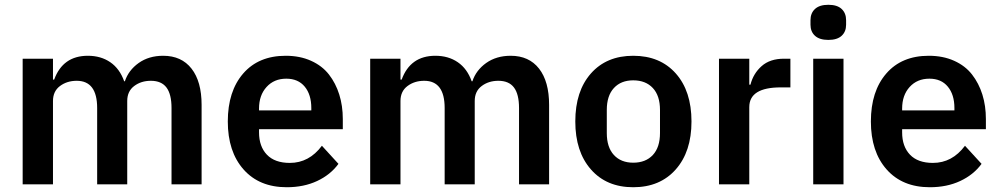

<svg xmlns="http://www.w3.org/2000/svg" viewBox="-20 -766 4157 798"><path d="M74.2 0V-522H200.2V-435.1H205.1Q241.2 -534.2 345.2 -534.2Q399.4 -534.2 438.5 -507.3Q477.5 -480.5 496.1 -428.2H499Q514.2 -474.1 556.4 -504.2Q598.6 -534.2 658.2 -534.2Q734.4 -534.2 776.1 -480.7Q817.9 -427.2 817.9 -330.1V0H692.9V-316.9Q692.9 -374.5 671.9 -402.3Q650.9 -430.2 606.9 -430.2Q566.4 -430.2 537.6 -408.4Q508.8 -386.7 508.8 -346.2V0H383.8V-316.9Q383.8 -430.2 298.8 -430.2Q258.3 -430.2 229.2 -408.4Q200.2 -386.7 200.2 -346.2V0Z M1171.9 12.2Q1057.6 12.2 992.2 -61.8Q926.8 -135.7 926.8 -261.2Q926.8 -386.7 990.7 -460.4Q1054.7 -534.2 1167.5 -534.2Q1226.6 -534.2 1272.7 -513.4Q1318.8 -492.7 1347.2 -456.3Q1375.5 -419.9 1390.1 -373Q1404.8 -326.2 1404.8 -271V-229H1056.6V-215.8Q1056.6 -157.2 1089.4 -123Q1122.1 -88.9 1184.6 -88.9Q1264.6 -88.9 1317.9 -160.2L1386.7 -85Q1353.5 -39.6 1298.1 -13.7Q1242.7 12.2 1171.9 12.2ZM1056.6 -307.1H1273.9V-316.9Q1273.9 -372.6 1246.6 -405.8Q1219.2 -439 1169.9 -439Q1119.1 -439 1087.9 -404.5Q1056.6 -370.1 1056.6 -314.9Z M1518.6 0V-522H1644.5V-435.1H1649.4Q1685.5 -534.2 1789.6 -534.2Q1843.8 -534.2 1882.8 -507.3Q1921.9 -480.5 1940.4 -428.2H1943.4Q1958.5 -474.1 2000.7 -504.2Q2043 -534.2 2102.5 -534.2Q2178.7 -534.2 2220.5 -480.7Q2262.2 -427.2 2262.2 -330.1V0H2137.2V-316.9Q2137.2 -374.5 2116.2 -402.3Q2095.2 -430.2 2051.3 -430.2Q2010.7 -430.2 1981.9 -408.4Q1953.1 -386.7 1953.1 -346.2V0H1828.1V-316.9Q1828.1 -430.2 1743.2 -430.2Q1702.6 -430.2 1673.6 -408.4Q1644.5 -386.7 1644.5 -346.2V0Z M2611.8 12.2Q2501 12.2 2436 -61.8Q2371.1 -135.7 2371.1 -261.2Q2371.1 -387.2 2436 -460.7Q2501 -534.2 2611.8 -534.2Q2723.6 -534.2 2788.8 -460.7Q2854 -387.2 2854 -261.2Q2854 -135.7 2788.6 -61.8Q2723.1 12.2 2611.8 12.2ZM2611.8 -89.8Q2663.6 -89.8 2693.4 -121.8Q2723.1 -153.8 2723.1 -212.9V-309.1Q2723.1 -368.2 2693.4 -400.1Q2663.6 -432.1 2611.8 -432.1Q2561 -432.1 2531.5 -400.1Q2502 -368.2 2502 -309.1V-212.9Q2502 -153.8 2531.5 -121.8Q2561 -89.8 2611.8 -89.8Z M2968.3 0V-522H3094.2V-414.1H3099.1Q3110.8 -460.4 3145.5 -491.2Q3180.2 -522 3238.3 -522H3265.1V-402.8H3225.1Q3094.2 -402.8 3094.2 -320.8V0Z M3348.6 -663.1V-682.1Q3348.6 -711.4 3367.4 -728.8Q3386.2 -746.1 3422.9 -746.1Q3459.5 -746.1 3478 -728.8Q3496.6 -711.4 3496.6 -682.1V-663.1Q3496.6 -634.3 3478 -617.2Q3459.5 -600.1 3422.9 -600.1Q3386.2 -600.1 3367.4 -617.2Q3348.6 -634.3 3348.6 -663.1ZM3359.9 0V-522H3485.8V0Z M3844.7 12.2Q3730.5 12.2 3665 -61.8Q3599.6 -135.7 3599.6 -261.2Q3599.6 -386.7 3663.6 -460.4Q3727.5 -534.2 3840.3 -534.2Q3899.4 -534.2 3945.6 -513.4Q3991.7 -492.7 4020 -456.3Q4048.3 -419.9 4063 -373Q4077.6 -326.2 4077.6 -271V-229H3729.5V-215.8Q3729.5 -157.2 3762.2 -123Q3794.9 -88.9 3857.4 -88.9Q3937.5 -88.9 3990.7 -160.2L4059.6 -85Q4026.4 -39.6 3970.9 -13.7Q3915.5 12.2 3844.7 12.2ZM3729.5 -307.1H3946.8V-316.9Q3946.8 -372.6 3919.4 -405.8Q3892.1 -439 3842.8 -439Q3792 -439 3760.7 -404.5Q3729.5 -370.1 3729.5 -314.9Z"/></svg>

Font: Anuphan SemiBold
Style: Bold
Weight: 600
Designer: Mike Abbink, Paul van der Laan, Pieter van Rosmalen, Mint Tantisuwanna
Foundry: Bold Monday; Cadson Demak
Version: Version 3.002;hotconv 1.0.109;makeotfexe 2.5.65596